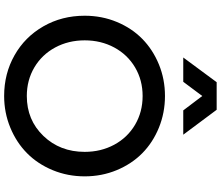

<svg xmlns="http://www.w3.org/2000/svg" viewBox="-89 -955 1056 918"><g transform="rotate(90 439.0 -496.0)"><path d="M254.9 -844.2 373 -1003.9H504.9L624 -844.2H507.8L439 -935.1L371.1 -844.2ZM439 12.2Q332 12.2 244.4 -37.4Q156.7 -86.9 106 -175.3Q55.2 -263.7 55.2 -373Q55.2 -455.1 85 -526.6Q114.7 -598.1 166 -648.4Q217.3 -698.7 288.1 -727.8Q358.9 -756.8 439 -756.8Q519 -756.8 590.3 -727.8Q661.6 -698.7 712.6 -648.2Q763.7 -597.7 793.5 -526.1Q823.2 -454.6 823.2 -373Q823.2 -291.5 793.5 -219.7Q763.7 -147.9 712.4 -97.2Q661.1 -46.4 589.8 -17.1Q518.6 12.2 439 12.2ZM439 -96.2Q553.7 -96.2 629.9 -175.5Q706.1 -254.9 706.1 -373Q706.1 -450.7 671.9 -514.2Q637.7 -577.6 576.4 -613.8Q515.1 -649.9 439 -649.9Q363.3 -649.9 302.2 -613.8Q241.2 -577.6 207 -514.2Q172.9 -450.7 172.9 -373Q172.9 -295.4 207 -231.9Q241.2 -168.5 302.2 -132.3Q363.3 -96.2 439 -96.2Z"/></g></svg>

Font: Plus Jakarta Sans SemiBold
Style: Regular
Weight: 600
Designer: Gumpita Rahayu
Foundry: Tokotype
Version: Version 2.006